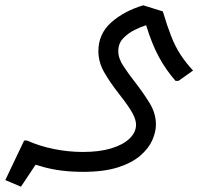

<svg xmlns="http://www.w3.org/2000/svg" viewBox="-21 -448 802 724"><path d="M292 200Q209 200 143.5 182Q78 164 40 146L70 82H81Q128 103 182.5 114Q237 125 292 125Q354 125 398.5 111.5Q443 98 467.5 74.5Q492 51 492 22Q492 4 479 -20.5Q466 -45 430 -91Q391 -141 370.5 -178Q350 -215 350 -255Q350 -320 398 -363Q446 -406 519 -428L593 -405Q609 -351 624.5 -311.5Q640 -272 660 -241.5Q680 -211 707 -182L652 -143H641Q604 -185 577.5 -234.5Q551 -284 530 -353Q511 -347 486.5 -335Q462 -323 443.5 -303.5Q425 -284 425 -255Q425 -228 444.5 -198.5Q464 -169 489 -137Q518 -100 542.5 -60.5Q567 -21 567 22Q567 49 553.5 80Q540 111 508.5 138.5Q477 166 424 183Q371 200 292 200ZM58 256 -1 231 70 82 152 115Z"/></svg>

Font: Fustat
Style: Regular
Weight: 400
Designer: Mohamed Gaber, Khaled Hosny, Laura Garcia Mut
Foundry: Kief Type Foundry, Alif Type Foundry, Hard Type Foundry
Version: Version 1.007